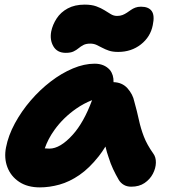

<svg xmlns="http://www.w3.org/2000/svg" viewBox="-20 -802 741 832"><path d="M153 10Q99 10 63 -14Q27 -38 12 -77.5Q-3 -117 6 -163Q16 -215 44.5 -267.5Q73 -320 113 -366.5Q153 -413 200 -449Q247 -485 296 -505.5Q345 -526 390 -526Q432 -526 456 -499Q473 -478 472 -446Q509 -445 532 -420Q556 -393 562 -362Q574 -319 582 -282Q590 -245 603.5 -210Q617 -175 644 -137Q656 -121 655.5 -97Q655 -73 642.5 -49Q630 -25 606.5 -9Q583 7 549 7Q530 7 516.5 -1Q503 -9 495 -22Q481 -46 470 -69.5Q459 -93 451 -119Q443 -141 437 -167Q423 -144 408 -125Q367 -73 324 -43.5Q281 -14 237.5 -2Q194 10 153 10ZM379 -368Q343 -354 310 -331Q254 -292 216 -239Q188 -200 174 -159Q183 -158 194 -158Q241 -158 295 -218Q343 -271 379 -368ZM265 -573Q228 -573 211.5 -601Q195 -629 202 -666Q208 -695 225.5 -722Q243 -749 273.5 -765.5Q304 -782 347 -782Q377 -782 397.5 -774.5Q418 -767 433 -757.5Q448 -748 460.5 -740.5Q473 -733 487 -733Q501 -733 511 -737Q521 -741 530 -747Q539 -753 547.5 -759Q556 -765 566.5 -769Q577 -773 591 -773Q624 -773 637.5 -754Q651 -735 642 -693Q632 -642 590.5 -609.5Q549 -577 492 -577Q468 -577 452 -582.5Q436 -588 423 -595Q410 -602 398 -607.5Q386 -613 371 -613Q353 -613 341.5 -607Q330 -601 320.5 -593Q311 -585 298.5 -579Q286 -573 265 -573Z"/></svg>

Font: Shantell Sans Light ExtraBold
Style: Italic
Weight: 800
Italic angle: -11°
Version: Version 1.008;[ac192a2d6]